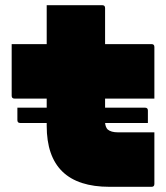

<svg xmlns="http://www.w3.org/2000/svg" viewBox="-20 -720 640 740"><path d="M47 -305H160V-340H36Q25 -340 25 -351V-550H160V-700H374Q385 -700 385 -689V-550H564Q575 -550 575 -539V-340H385V-305H539Q550 -305 550 -294V-246H385Q387 -229 395 -221Q408 -210 434 -210H575V-11Q575 0 564 0H402Q160 0 160 -235V-246H58Q47 -246 47 -257Z"/></svg>

Font: Recursive Mn Lnr St XBk
Style: Regular
Weight: 1000
Monospace: yes
Version: Version 1.079;hotconv 1.0.112;makeotfexe 2.5.65598; ttfautoh